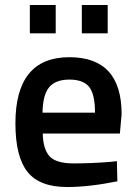

<svg xmlns="http://www.w3.org/2000/svg" viewBox="-20 -741 548 772"><path d="M422 -90 450 -93 452 -12Q338 11 250 11Q139 11 90.5 -50Q42 -111 42 -245Q42 -511 259 -511Q469 -511 469 -282L462 -204H152Q153 -142 179 -113Q205 -84 276 -84Q347 -84 422 -90ZM362 -288Q362 -362 338.5 -391.5Q315 -421 259 -421Q203 -421 177.5 -390Q152 -359 151 -288ZM100 -607V-721H204V-607ZM309 -607V-721H413V-607Z"/></svg>

Font: TitilliumWebSemiBold
Style: Bold
Weight: 600
Version: Version 1.001;PS 57.000;hotconv 1.0.70;makeotf.lib2.5.55311